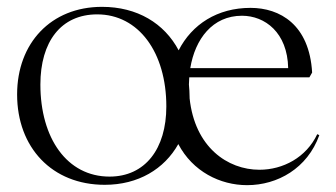

<svg xmlns="http://www.w3.org/2000/svg" viewBox="-20 -528 983 561"><path d="M286 12C384 12 460 -34 501 -107C543 -27 623 13 702 13C791 13 878 -36 913 -133L907 -136C875 -68 807 -32 738 -32C645 -32 549 -98 534 -241V-244C534 -257 533 -269 532 -281L533 -302H884L892 -316C884 -456 798 -505 712 -505C615 -505 541 -457 502 -381C460 -460 381 -508 278 -508C129 -508 30 -402 30 -252C30 -97 132 12 286 12ZM300 -12C176 -12 98 -124 98 -281C98 -406 158 -486 264 -486C385 -486 466 -375 466 -217C466 -93 404 -12 300 -12ZM536 -329C550 -414 601 -482 687 -482C754 -482 820 -433 822 -329Z"/></svg>

Font: Sinistre
Style: Regular
Weight: 400
Designer: Jules Durand
Foundry: Collletttivo
Version: Version 69.420;Glyphs 3.2 (3217)